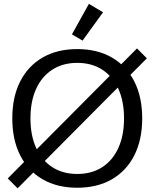

<svg xmlns="http://www.w3.org/2000/svg" viewBox="-20 -972 810 1006"><path d="M384.8 11.7Q279.8 11.7 203.4 -32.5Q127 -76.7 85.7 -158.2Q44.4 -239.7 44.4 -351.6Q44.4 -463.9 85.7 -545.2Q127 -626.5 203.4 -670.7Q279.8 -714.8 384.8 -714.8Q489.7 -714.8 566.2 -670.7Q642.6 -626.5 683.8 -545.2Q725.1 -463.9 725.1 -351.6Q725.1 -239.7 683.8 -158.2Q642.6 -76.7 566.2 -32.5Q489.7 11.7 384.8 11.7ZM384.8 -60.5Q460.4 -60.5 515.4 -95.9Q570.3 -131.3 600.1 -196.8Q629.9 -262.2 629.9 -351.6Q629.9 -441.4 600.1 -506.6Q570.3 -571.8 515.4 -607.2Q460.4 -642.6 384.8 -642.6Q309.6 -642.6 254.4 -607.2Q199.2 -571.8 169.4 -506.6Q139.6 -441.4 139.6 -351.6Q139.6 -262.2 169.4 -196.8Q199.2 -131.3 254.4 -95.9Q309.6 -60.5 384.8 -60.5ZM72.3 14.6 20.5 -37.1 697.8 -718.3 749.5 -666.5ZM412.6 -759.3 356.9 -792 445.8 -951.7 520 -907.7Z"/></svg>

Font: Schibsted Grotesk
Style: Regular
Weight: 400
Designer: Bakken & Baeck AS, Henrik Kongsvoll
Foundry: Schibsted ASA
Version: Version 1.100; ttfautohint (v1.8.4.7-5d5b);gftools[0.9.25]